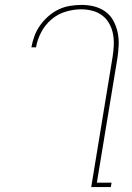

<svg xmlns="http://www.w3.org/2000/svg" viewBox="-20 -763 540 783"><path d="M352 0 439 -530Q443 -554 444 -577.5Q445 -601 441 -623.5Q437 -646 426 -666Q415 -686 397.5 -699.5Q380 -713 357.5 -719Q335 -725 311 -725Q280 -725 248 -715.5Q216 -706 190 -684Q164 -662 148 -631.5Q132 -601 127 -570H108Q112 -593 120.5 -616Q129 -639 143.5 -659.5Q158 -680 177.5 -697Q197 -714 219 -724.5Q241 -735 265.5 -739Q290 -743 313 -743Q340 -743 365 -736.5Q390 -730 410 -715.5Q430 -701 442 -679Q454 -657 459.5 -632Q465 -607 464 -580.5Q463 -554 459 -527L375 -18H435L432 0Z"/></svg>

Font: Iosevka Thin
Style: Italic
Weight: 100
Italic angle: -9°
Monospace: yes
Designer: Belleve Invis
Foundry: Belleve Invis
Version: Version 32.5.0; ttfautohint (v1.8.4)